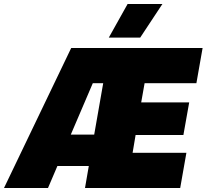

<svg xmlns="http://www.w3.org/2000/svg" viewBox="-76 -940 1033 960"><path d="M-56 0H164L211 -110H368L349 0H825L856 -176H587L602 -265H841L870 -428H630L647 -524H906L937 -700H280ZM736 -920H562L468 -752H625ZM278 -267 388 -524H440L395 -267Z"/></svg>

Font: Fixel Display Black
Style: Italic
Weight: 900
Italic angle: -10°
Designer: AlfaBravo + MacPaw
Foundry: Kyrylo Tkachov, Marchela Mozhyna, Serhii Makarenko, Maria Weinstein, Zakhar Kryvoshyya
Version: Version 1.210;Glyphs 3.2 (3217)